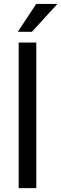

<svg xmlns="http://www.w3.org/2000/svg" viewBox="-20 -969 315 989"><path d="M167 -750V0H76.2V-750ZM71.8 -805.2 166.5 -948.7H275.4L144.5 -805.2Z"/></svg>

Font: Vazirmatn RD
Style: Regular
Weight: 400
Designer: Saber Rastikerdar
Foundry: Saber Rastikerdar
Version: Version 32.102